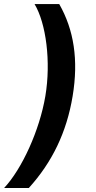

<svg xmlns="http://www.w3.org/2000/svg" viewBox="-57 -768 470 942"><path d="M299.4 -296.5C328.8 -473.7 305.8 -621.4 233.7 -747.9H112.6C169 -654.1 193.9 -465.2 165.5 -296.5C137.1 -128.2 50.8 60.7 -36.9 154.5H84.2C198.9 28.1 270.2 -119.3 299.4 -296.5Z"/></svg>

Font: TID UI Semi Bold
Style: Italic
Weight: 600
Italic angle: -9.39999°
Designer: The TID Project Authors
Foundry: Bakken & Bæck
Version: Version 1.001;hotconv 1.0.109;makeotfexe 2.5.65596